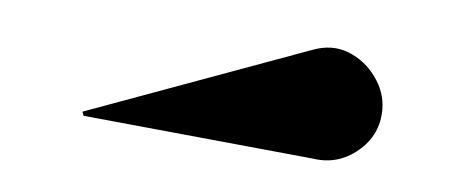

<svg xmlns="http://www.w3.org/2000/svg" viewBox="-26 -851 462 191"><g transform="rotate(5 205.0 -756.0)"><path d="M290 -700.5 59.5 -723 58 -727 280 -808Q299.5 -815.5 316.5 -808.8Q333.5 -802 344.2 -787Q355 -772 355 -755Q355 -729.5 335.2 -713Q315.5 -696.5 290 -700.5Z"/></g></svg>

Font: Bodoni* 36pt
Style: Bold
Weight: 700
Version: Version 2.3